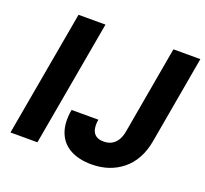

<svg xmlns="http://www.w3.org/2000/svg" viewBox="-122 -846 1074 1004"><g transform="rotate(20 414.5 -344.0)"><path d="M27 0 151 -700H301L177 0ZM481 12Q411 12 362.5 -14.5Q314 -41 294 -93Q274 -145 287 -220H436Q431 -189 436 -167Q441 -145 457 -133.5Q473 -122 500 -122Q526 -122 545 -132.5Q564 -143 576 -163Q588 -183 593 -211L679 -700H829L743 -211Q723 -102 652.5 -45Q582 12 481 12Z"/></g></svg>

Font: DM Sans 9pt Black
Style: Italic
Weight: 900
Italic angle: -10°
Version: Version 4.004;gftools[0.9.30]